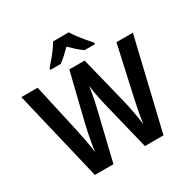

<svg xmlns="http://www.w3.org/2000/svg" viewBox="-201 -1126 1303 1316"><g transform="rotate(-30 450.5 -468.0)"><path d="M892 -714 722 0H575L479 -391Q474 -412 468 -440.5Q462 -469 457 -498.5Q452 -528 450 -550Q448 -531 443 -502.5Q438 -474 432 -444Q426 -414 420 -390L326 0H179L9 -714H138L226 -318Q235 -278 244.5 -226Q254 -174 258 -136Q263 -168 269.5 -206Q276 -244 283.5 -280Q291 -316 298 -344L389 -714H510L602 -343Q609 -315 616.5 -278.5Q624 -242 630.5 -204.5Q637 -167 641 -136Q646 -176 655.5 -227Q665 -278 674 -318L762 -714ZM513 -936Q526 -913 546 -886.5Q566 -860 588 -834Q610 -808 628 -788V-776H546Q522 -792 498.5 -813Q475 -834 450 -859Q425 -834 402 -813Q379 -792 357 -776H275V-788Q293 -808 315 -834Q337 -860 356.5 -887Q376 -914 389 -936Z"/></g></svg>

Font: Noto Sans Bengali SemiCondensed SemiBold
Style: Regular
Weight: 600
Width: 4
Designer: Joana Ranito - Universal Thirst; Jelle Bosma - Monotype Design Team
Foundry: Universal Thirst ehf.
Version: Version 3.000; ttfautohint (v1.8.4.7-5d5b)